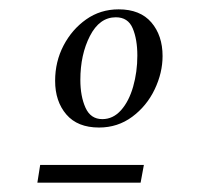

<svg xmlns="http://www.w3.org/2000/svg" viewBox="-20 -690 427 411"><path d="M192 -417Q146 -417 122 -445Q98 -473 98 -517Q98 -558 116 -592.5Q134 -627 164.5 -648.5Q195 -670 234 -670Q280 -670 304 -642Q328 -614 328 -570Q328 -534 311 -498.5Q294 -463 263 -440Q232 -417 192 -417ZM199 -435Q222 -435 239 -454Q256 -473 265 -504.5Q274 -536 274 -571Q274 -606 264 -629.5Q254 -653 228 -653Q193 -653 172.5 -613Q152 -573 152 -519Q152 -484 163 -459.5Q174 -435 199 -435ZM60 -299 66 -337H288L281 -299Z"/></svg>

Font: Spectral SC Light
Style: Italic
Weight: 300
Italic angle: -10°
Designer: Jean-Baptiste Levee
Foundry: Production Type
Version: Version 2.001